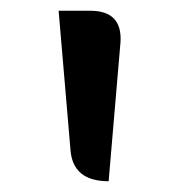

<svg xmlns="http://www.w3.org/2000/svg" viewBox="-20 -795 338 357"><path d="M182 -458Q115 -458 111 -517L89 -775H148Q208 -775 204 -716Z"/></svg>

Font: Swei Half Moon CJK SC
Style: Medium
Weight: 500
Version: Version 2.071